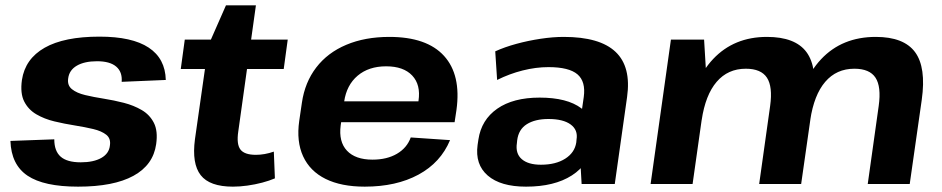

<svg xmlns="http://www.w3.org/2000/svg" viewBox="-20 -688 3523 718"><path d="M272 10Q144 10 83 -31Q22 -72 19 -161L183 -167Q183 -123 207 -102Q231 -81 282 -81Q330 -81 359 -97.5Q388 -114 391 -144Q395 -170 377.5 -184Q360 -198 328.5 -205.5Q297 -213 259 -219Q221 -225 183.5 -234Q146 -243 116 -260.5Q86 -278 70.5 -308.5Q55 -339 62 -389Q74 -468 147 -509.5Q220 -551 352 -551Q474 -551 536 -510Q598 -469 600 -389L435 -382Q438 -419 414.5 -439Q391 -459 343 -459Q296 -459 267.5 -442.5Q239 -426 235 -395Q231 -369 249 -354.5Q267 -340 298.5 -332.5Q330 -325 368 -319Q406 -313 443 -303.5Q480 -294 510 -276.5Q540 -259 555.5 -228.5Q571 -198 564 -149Q553 -71 479 -30.5Q405 10 272 10Z M851 10Q764 10 730.5 -33Q697 -76 709 -167L759 -518L825 -668H937L871 -196Q864 -149 879 -129Q894 -109 937 -109Q953 -109 970 -112Q987 -115 1004 -121L1008 -21Q987 -12 960.5 -5Q934 2 905.5 6Q877 10 851 10ZM671 -540H1056L1041 -430H656Z M1344 10Q1256 10 1197.5 -19Q1139 -48 1113.5 -103.5Q1088 -159 1099 -236L1109 -304Q1120 -380 1162.5 -435.5Q1205 -491 1275 -520.5Q1345 -550 1436 -550Q1576 -550 1640.5 -479Q1705 -408 1687 -277L1680 -231H1227L1238 -309H1567L1541 -279L1545 -311Q1554 -371 1521.5 -405.5Q1489 -440 1424 -440Q1359 -440 1317.5 -405Q1276 -370 1267 -308L1254 -219Q1246 -158 1277.5 -124.5Q1309 -91 1373 -91Q1427 -91 1464.5 -113Q1502 -135 1516 -174L1663 -164Q1628 -80 1545 -35Q1462 10 1344 10Z M2144 -194 2163 -325Q2171 -383 2139.5 -410Q2108 -437 2031 -437Q1984 -437 1934.5 -424.5Q1885 -412 1839 -389L1832 -496Q1867 -512 1911 -524Q1955 -536 2001.5 -543Q2048 -550 2088 -550Q2223 -550 2282 -494Q2341 -438 2325 -325L2279 0H2155ZM1947 10Q1852 10 1804 -31.5Q1756 -73 1766 -146L1769 -166Q1780 -240 1839.5 -281.5Q1899 -323 1998 -323Q2101 -323 2154 -283Q2207 -243 2197 -169L2194 -148Q2184 -74 2118.5 -32Q2053 10 1947 10ZM2003 -72Q2058 -72 2093.5 -94.5Q2129 -117 2135 -155L2136 -166Q2142 -202 2114 -222.5Q2086 -243 2031 -243Q1981 -243 1950 -223.5Q1919 -204 1914 -163L1913 -153Q1907 -114 1931 -93Q1955 -72 2003 -72Z M3266 -292Q3276 -364 3254 -397.5Q3232 -431 3175 -431Q3108 -431 3066 -382Q3024 -333 3010 -239L2941 -158L2951 -227Q2972 -383 3050.5 -466.5Q3129 -550 3255 -550Q3360 -550 3402 -493Q3444 -436 3427 -315L3382 0H3225ZM2489 -540H2613L2623 -374L2570 0H2413ZM2860 -292Q2870 -364 2848 -397.5Q2826 -431 2769 -431Q2702 -431 2660 -382Q2618 -333 2604 -239L2535 -158L2546 -227Q2569 -385 2647 -467.5Q2725 -550 2848 -550Q2954 -550 2996 -493Q3038 -436 3021 -315L2976 0H2819Z"/></svg>

Font: Pathway Extreme 8pt Thin 12pt
Style: Bold Italic
Weight: 700
Italic angle: -8°
Version: Version 1.001;gftools[0.9.26]